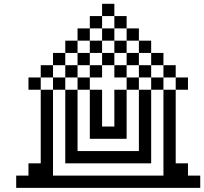

<svg xmlns="http://www.w3.org/2000/svg" viewBox="-20 -832 1040 978"><path d="M1000 125V62.5H937.5V0H875Q875 0 875 -375H812.5V62.5H250V-375H187.5Q187.5 -375 187.5 0H125V62.5H62.5V125ZM937.5 -375V-437.5H875V-375ZM312.5 -375Q312.5 -375 312.5 0H750Q750 0 750 -375H687.5V-62.5H375V-375ZM437.5 -375Q437.5 -375 437.5 -125H625Q625 -125 625 -375H562.5V-187.5H500V-375ZM187.5 -375V-437.5H125V-375ZM250 -375H312.5V-437.5H250ZM375 -375H437.5V-437.5H375ZM625 -375H687.5V-437.5H625ZM750 -375H812.5V-437.5H750ZM187.5 -437.5H250V-500H187.5ZM312.5 -437.5H375V-500H312.5ZM437.5 -437.5H500V-500H437.5ZM625 -437.5V-500H562.5V-437.5ZM687.5 -437.5H750V-500H687.5ZM812.5 -437.5H875V-500H812.5ZM250 -500H312.5V-562.5H250ZM375 -500H437.5V-562.5H375ZM500 -500H562.5V-562.5H500ZM625 -500H687.5V-562.5H625ZM750 -500H812.5V-562.5H750ZM312.5 -562.5H375V-625H312.5ZM437.5 -562.5H500V-625H437.5ZM562.5 -562.5H625V-625H562.5ZM687.5 -562.5H750V-625H687.5ZM375 -625H437.5V-687.5H375ZM500 -625H562.5V-687.5H500ZM625 -625H687.5V-687.5H625ZM437.5 -687.5H500V-750H437.5ZM562.5 -687.5H625V-750H562.5ZM500 -750H562.5V-812.5H500Z"/></svg>

Font: Unifont
Style: Regular
Weight: 500
Version: Version 15.1.04